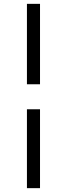

<svg xmlns="http://www.w3.org/2000/svg" viewBox="-20 -701 348 998"><path d="M120 -681H188V-263H120ZM120 277V-133H188V277Z"/></svg>

Font: Ibarra Real Nova
Style: Bold
Weight: 700
Designer: Jose Maria Ribagorda & Octavio Pardo
Foundry: Jose Maria Ribagorda
Version: Version 1.014